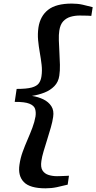

<svg xmlns="http://www.w3.org/2000/svg" viewBox="-20 -868 524 1044"><path d="M227.5 156Q142.5 156 109.5 121.8Q76.5 87.5 86 26.5Q91 -8.5 103.2 -42.2Q115.5 -76 129.8 -108.8Q144 -141.5 156 -173.2Q168 -205 173 -234.5Q176.5 -258 170.8 -276Q165 -294 139.8 -304.2Q114.5 -314.5 60 -314L70.5 -384.5Q125 -384.5 152.8 -392.2Q180.5 -400 191.5 -415.5Q202.5 -431 205.5 -453.5Q210 -483.5 206.2 -515.8Q202.5 -548 196.5 -581.5Q190.5 -615 187.2 -649.2Q184 -683.5 189 -718.5Q198.5 -780.5 241.5 -814.5Q284.5 -848.5 370.5 -848.5Q402.5 -848.5 429.2 -842.5Q456 -836.5 484 -829L476.5 -781.5Q470 -782.5 457.2 -782.8Q444.5 -783 432 -783.2Q419.5 -783.5 412.5 -783.5Q387.5 -783.5 364 -776.8Q340.5 -770 324 -752.5Q307.5 -735 302.5 -701.5Q299 -679.5 300 -648.5Q301 -617.5 303 -583Q305 -548.5 305.8 -515.8Q306.5 -483 302.5 -456.5Q297.5 -422 275.5 -399.5Q253.5 -377 221.5 -364.5Q189.5 -352 153.5 -346.5Q187.5 -341.5 215.8 -327.8Q244 -314 259.2 -290.5Q274.5 -267 269 -232Q265.5 -206.5 256.2 -174.2Q247 -142 236.5 -108.8Q226 -75.5 217 -45.2Q208 -15 205 7.5Q200 41.5 211.2 59Q222.5 76.5 243.8 83.2Q265 90 290 90Q297.5 90 310.2 89.5Q323 89 335.8 88.5Q348.5 88 355 87.5L348 136Q318 143.5 289 149.8Q260 156 227.5 156Z"/></svg>

Font: Merriweather 36pt SemiBold
Style: Italic
Weight: 600
Italic angle: -7.8°
Version: Version 2.101